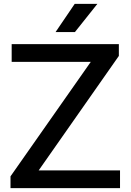

<svg xmlns="http://www.w3.org/2000/svg" viewBox="-20 -967 671 987"><path d="M34 0V-60.5L463.5 -673L467.5 -649H40V-740H591V-679.5L162 -67L158 -91H597V0ZM265.5 -802 364 -947H480.5L365 -802Z"/></svg>

Font: Encode Sans SemiExpanded Medium
Style: Regular
Weight: 500
Width: 6
Designer: Multiple Designers
Foundry: Impallari Type
Version: Version 3.002